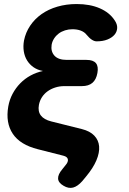

<svg xmlns="http://www.w3.org/2000/svg" viewBox="-20 -760 640 952"><path d="M409 -588Q399 -601 381 -608Q363 -615 339 -615Q320 -615 302.5 -609.5Q285 -604 271.5 -594Q258 -584 248.5 -569.5Q239 -555 236 -538Q231 -505 250 -484Q269 -463 311 -463H409Q442 -463 455.5 -447Q469 -431 463 -398Q457 -365 438 -349Q419 -333 386 -333H299Q275 -333 253.5 -326Q232 -319 215.5 -307Q199 -295 188 -278Q177 -261 173 -240Q167 -208 182.5 -187.5Q198 -167 234 -158L386 -120Q426 -110 447.5 -87.5Q469 -65 471.5 -34Q474 -3 458 35Q442 73 407 115L388 138Q365 164 342.5 170Q320 176 295 161Q269 146 268 125.5Q267 105 289 79L305 59Q319 43 316.5 30Q314 17 294 12L168 -20Q80 -42 43.5 -96.5Q7 -151 21 -232Q27 -266 42.5 -295Q58 -324 80.5 -347Q103 -370 131.5 -385.5Q160 -401 193 -408Q166 -413 146.5 -426.5Q127 -440 114.5 -460Q102 -480 98 -505.5Q94 -531 99 -559Q107 -599 129.5 -632.5Q152 -666 186 -690Q220 -714 264.5 -727Q309 -740 360 -740Q426 -740 474.5 -719Q523 -698 548 -660Q562 -640 561 -621Q560 -602 547.5 -587.5Q535 -573 512.5 -564Q490 -555 459 -555Q448 -555 435.5 -563Q423 -571 409 -588Z"/></svg>

Font: Maple Mono NL ExtraBold
Style: Italic
Weight: 800
Italic angle: -10°
Monospace: yes
Designer: subframe7536
Version: Version 7.000